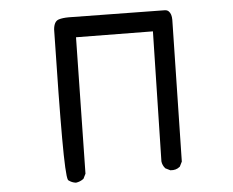

<svg xmlns="http://www.w3.org/2000/svg" viewBox="-54 -816 1108 914"><g transform="rotate(-5 500.0 -358.5)"><path d="M271.5 35.2Q252.9 32.7 238.3 21.5L236.3 20L235.4 18.1Q225.6 -2.4 225.3 -181.2Q225.1 -359.9 232.4 -699.2V-699.7V-700.2Q233.9 -718.3 240.2 -730.2Q246.6 -742.2 258.8 -746.1Q268.1 -749 280 -750.5Q292 -752 307.6 -752Q741.2 -746.1 764.2 -745.6Q775.9 -745.6 783.2 -738.8Q790.5 -731.9 793.7 -721.4Q796.9 -710.9 796.9 -697.3L783.2 -23.4V-21L782.2 -19L772.5 0.5L771.5 2.4L769.5 3.9Q752 18.1 726.6 15.6H724.6L723.1 14.6L703.6 4.9L701.7 3.9L700.7 2.4Q694.8 -4.4 691.2 -12.7Q687.5 -21 686.5 -30.3V-30.8V-31.2L700.2 -650.4L333 -654.3L321.3 -5.9V-3.4L320.3 -1.5L310.5 18.1L309.6 20L307.6 21.5Q292 32.7 273.4 35.2H272.5Z"/></g></svg>

Font: NaikaiFont
Style: Bold
Weight: 700
Version: Version 1.89